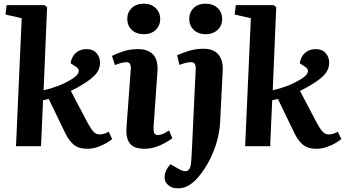

<svg xmlns="http://www.w3.org/2000/svg" viewBox="-20 -795 1876 1044"><path d="M98 -696 10 -716 16 -767H222L236 -756L217 -304Q256 -313 293.5 -327Q331 -341 369 -364Q401 -383 407 -401Q413 -419 393 -432L364 -451Q369 -486 392 -507Q415 -528 451 -528Q486 -528 505 -506Q524 -484 524 -455Q524 -418 500.5 -391.5Q477 -365 433 -338Q414 -326 398 -317.5Q382 -309 365 -301L456 -128Q473 -96 487.5 -80Q502 -64 521 -64Q535 -64 547 -68Q559 -72 571 -79L590 -39Q580 -30 559 -17.5Q538 -5 510.5 4.5Q483 14 454 14Q409 14 382 -7.5Q355 -29 334 -73L245 -257Q230 -253 214 -250L203 0H67Z M672 -692Q672 -728 696.5 -751.5Q721 -775 762 -775Q801 -775 826 -751.5Q851 -728 851 -692Q851 -656 826.5 -632.5Q802 -609 763 -609Q721 -609 696.5 -632.5Q672 -656 672 -692ZM691 -418Q694 -457 668 -457Q644 -457 605 -441L589 -491Q609 -502 647.5 -515Q686 -528 731 -528Q785 -528 813 -498Q841 -468 836 -404L815 -106Q814 -83 818.5 -72Q823 -61 839 -61Q853 -61 868.5 -68Q884 -75 899 -86L917 -43Q904 -33 880.5 -19.5Q857 -6 827 4Q797 14 767 14Q706 14 684.5 -17Q663 -48 668 -105Z M1009 -692Q1009 -728 1033 -751.5Q1057 -775 1098 -775Q1138 -775 1163 -751.5Q1188 -728 1188 -692Q1188 -656 1163 -632.5Q1138 -609 1099 -609Q1058 -609 1033.5 -632.5Q1009 -656 1009 -692ZM1177 -133Q1173 -52 1141 28Q1109 108 1058 168Q1036 195 1008 212Q980 229 948 229Q914 229 894.5 211.5Q875 194 875 169Q875 150 883.5 132Q892 114 907 98L956 126Q1011 156 1018 96Q1021 70 1022 46Q1023 22 1025 -13L1044 -417Q1045 -439 1039 -448Q1033 -457 1018 -457Q1005 -457 989.5 -453Q974 -449 956 -442L943 -494Q962 -504 1002.5 -517Q1043 -530 1086 -530Q1141 -530 1167.5 -498.5Q1194 -467 1191 -410Z M1344 -696 1256 -716 1262 -767H1468L1482 -756L1463 -304Q1502 -313 1539.5 -327Q1577 -341 1615 -364Q1647 -383 1653 -401Q1659 -419 1639 -432L1610 -451Q1615 -486 1638 -507Q1661 -528 1697 -528Q1732 -528 1751 -506Q1770 -484 1770 -455Q1770 -418 1746.5 -391.5Q1723 -365 1679 -338Q1660 -326 1644 -317.5Q1628 -309 1611 -301L1702 -128Q1719 -96 1733.5 -80Q1748 -64 1767 -64Q1781 -64 1793 -68Q1805 -72 1817 -79L1836 -39Q1826 -30 1805 -17.5Q1784 -5 1756.5 4.5Q1729 14 1700 14Q1655 14 1628 -7.5Q1601 -29 1580 -73L1491 -257Q1476 -253 1460 -250L1449 0H1313Z"/></svg>

Font: Literata 36pt
Style: Bold Italic
Weight: 700
Italic angle: -2°
Designer: Latin by Veronika Burian and Jose Scaglione. Greek by Irene Vlachou. Cyrillic by Vera Evstafieva
Foundry: TypeTogether
Version: Version 3.002